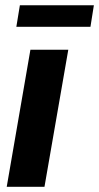

<svg xmlns="http://www.w3.org/2000/svg" viewBox="-20 -720 382 740"><path d="M243.2 -528.3 151.4 0H5.9L97.2 -528.3ZM341.8 -699.7 328.6 -616.7H43L56.6 -699.7Z"/></svg>

Font: Roboto Condensed ExtraBold
Style: Italic
Weight: 800
Italic angle: -12°
Designer: Christian Robertson
Foundry: Google
Version: Version 3.008; 2023